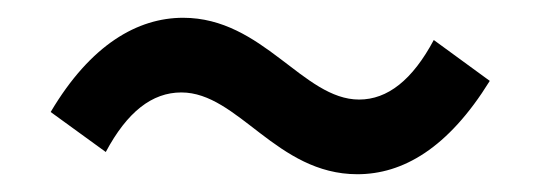

<svg xmlns="http://www.w3.org/2000/svg" viewBox="-20 -479 610 216"><path d="M382 -283C433 -283 484 -312 531 -388L468 -434C444 -389 416 -367 384 -367C321 -367 276 -459 186 -459C135 -459 82 -429 37 -353L99 -308C123 -353 151 -375 184 -375C248 -375 291 -283 382 -283Z"/></svg>

Font: Spoqa Han Sans Neo Medium
Style: Regular
Weight: 500
Designer: [Spoqa Han Sans Neo] Dong-huui Kim ___ Younghwa Kang ___ Yujin Lee ___ [Noto Sans] Ryoko NISHIZUKA ____ (kana & ideograp
Foundry: Spoqa (http://www.spoqa-han-sans.com)
Version: Version 1.100;hotconv 1.0.109;makeotfexe 2.5.65596